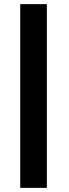

<svg xmlns="http://www.w3.org/2000/svg" viewBox="-20 -830 334 930"><path d="M78 -810H207V80H78Z"/></svg>

Font: Murecho Black
Style: Regular
Weight: 900
Designer: Neil Summerour
Foundry: Positype
Version: Version 1.010; ttfautohint (v1.8.3)